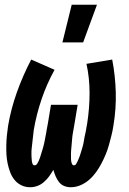

<svg xmlns="http://www.w3.org/2000/svg" viewBox="-20 -778 540 806"><path d="M277 8Q262 8 249 2.5Q236 -3 227.5 -14Q219 -25 213.5 -38Q208 -51 204 -65Q196 -51 186.5 -38Q177 -25 164.5 -14Q152 -3 137 2.5Q122 8 107 8Q86 8 69 -0.5Q52 -9 40.5 -23.5Q29 -38 22.5 -55.5Q16 -73 12 -92Q8 -111 7 -130.5Q6 -150 6.5 -170Q7 -190 9 -210Q11 -230 14 -250Q26 -321 51 -391Q76 -461 111 -528L209 -485Q176 -425 154.5 -361.5Q133 -298 122 -234Q121 -228 120.5 -221.5Q120 -215 119 -208.5Q118 -202 117.5 -195Q117 -188 116 -181.5Q115 -175 114.5 -168.5Q114 -162 113 -155.5Q112 -149 112 -142.5Q112 -136 112 -129.5Q112 -123 112.5 -116.5Q113 -110 113.5 -103.5Q114 -97 116.5 -90.5Q119 -84 125 -84Q132 -84 136 -90.5Q140 -97 143 -103.5Q146 -110 148 -116.5Q150 -123 152 -129.5Q154 -136 156 -142.5Q158 -149 160 -155.5Q162 -162 163.5 -168.5Q165 -175 166.5 -181.5Q168 -188 169 -194.5Q170 -201 171.5 -207.5Q173 -214 174 -220.5Q175 -227 176 -233.5Q177 -240 178.5 -246.5Q180 -253 181 -260L194 -338H306L293 -260Q292 -254 291 -248.5Q290 -243 289 -237Q288 -231 287 -225.5Q286 -220 285 -214Q284 -208 283.5 -202.5Q283 -197 282.5 -191.5Q282 -186 281.5 -180Q281 -174 280.5 -168.5Q280 -163 279.5 -157Q279 -151 278.5 -145.5Q278 -140 278 -134.5Q278 -129 278 -123Q278 -117 278 -111.5Q278 -106 279 -100.5Q280 -95 282.5 -89.5Q285 -84 290 -84Q296 -84 299.5 -89.5Q303 -95 305.5 -100.5Q308 -106 310.5 -112Q313 -118 315 -123.5Q317 -129 318.5 -134.5Q320 -140 322 -146Q324 -152 325.5 -157.5Q327 -163 328.5 -168.5Q330 -174 331 -180Q332 -186 333 -191.5Q334 -197 335 -203Q336 -209 337.5 -214.5Q339 -220 340 -226Q341 -232 342 -237.5Q343 -243 344 -249Q345 -255 346 -260Q356 -324 356 -387.5Q356 -451 343 -510L451 -528Q464 -461 466 -391Q468 -321 456 -250Q453 -230 448 -210Q443 -190 437.5 -170Q432 -150 424 -130.5Q416 -111 406 -92Q396 -73 383.5 -55.5Q371 -38 354.5 -23.5Q338 -9 318 -0.5Q298 8 277 8ZM242 -600 281 -758H387L329 -600Z"/></svg>

Font: Iosevka Curly Slab Heavy
Style: Italic
Weight: 900
Italic angle: -9°
Monospace: yes
Designer: Belleve Invis
Foundry: Belleve Invis
Version: Version 22.1.2; ttfautohint (v1.8.4)